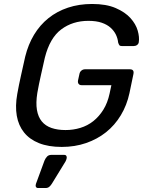

<svg xmlns="http://www.w3.org/2000/svg" viewBox="-20 -730 720 967"><path d="M67 -257Q75 -302 86 -351Q97 -400 107 -445Q122 -506 151.5 -555Q181 -604 224 -638.5Q267 -673 322.5 -691.5Q378 -710 444 -710Q515 -710 562.5 -689.5Q610 -669 637 -639Q664 -609 673.5 -576Q683 -543 679 -518Q678 -509 670.5 -503.5Q663 -498 653 -498H594Q585 -498 581.5 -502Q578 -506 575 -516Q573 -536 564 -555Q555 -574 537.5 -590Q520 -606 492.5 -615.5Q465 -625 425 -625Q346 -625 288.5 -582Q231 -539 206 -440Q196 -395 186 -351Q176 -307 168 -262Q160 -212 166 -176.5Q172 -141 190.5 -118.5Q209 -96 239.5 -85.5Q270 -75 310 -75Q349 -75 385 -86Q421 -97 450 -120Q479 -143 500.5 -177.5Q522 -212 532 -259L541 -301H391Q381 -301 376 -307.5Q371 -314 373 -325L380 -357Q382 -368 390 -374.5Q398 -381 408 -381H634Q657 -381 652 -357L632 -261Q619 -200 588.5 -149.5Q558 -99 514 -64Q470 -29 413.5 -9.5Q357 10 291 10Q224 10 176.5 -9Q129 -28 101 -63Q73 -98 64.5 -147Q56 -196 67 -257ZM161 196 204 79Q209 67 217 58.5Q225 50 239 50H304Q311 50 314 55Q317 60 316 66Q314 76 310 83L242 194Q236 204 228.5 210.5Q221 217 209 217H172Q164 217 161 211Q158 205 161 196Z"/></svg>

Font: SVN-Rubik
Style: Italic
Weight: 400
Italic angle: -12°
Designer: Hubert and Fischer
Foundry: Hubert & Fischer
Version: Version 2.101; ttfautohint (v1.8.3)